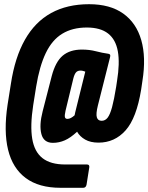

<svg xmlns="http://www.w3.org/2000/svg" viewBox="-20 -709 706 914"><path d="M268 185Q165 185 102.5 138.5Q40 92 18.5 4Q-3 -84 16 -210L32 -311Q51 -436 99 -520.5Q147 -605 223.5 -647Q300 -689 404 -689Q504 -689 566.5 -644.5Q629 -600 652.5 -518Q676 -436 658 -324L652 -283Q630 -147 578 -88.5Q526 -30 449 -30Q411 -30 385.5 -44.5Q360 -59 347 -82Q316 -53 288.5 -41Q261 -29 232 -29Q188 -29 177 -71Q166 -113 183 -179L226 -346Q244 -415 278.5 -444Q313 -473 370 -473Q406 -473 436.5 -465Q467 -457 496 -453Q502 -452 504 -448.5Q506 -445 504 -437L446 -207Q436 -167 441 -150.5Q446 -134 464 -134Q481 -134 492.5 -149Q504 -164 513.5 -199Q523 -234 533 -296L537 -323Q551 -408 541 -464.5Q531 -521 494.5 -549.5Q458 -578 393 -578Q325 -578 276.5 -548.5Q228 -519 198 -456.5Q168 -394 152 -296L138 -208Q123 -110 133.5 -48Q144 14 182.5 44Q221 74 290 74H394Q407 74 405 88L392 170Q389 185 376 185ZM301 -143Q309 -143 317.5 -147.5Q326 -152 335 -160Q336 -163 336.5 -166.5Q337 -170 338 -174L386 -368Q381 -370 375 -371.5Q369 -373 363 -373Q349 -373 341.5 -364Q334 -355 329 -335L292 -182Q287 -160 289 -151.5Q291 -143 301 -143Z"/></svg>

Font: Sofia Sans Extra Condensed Black
Style: Italic
Weight: 900
Italic angle: -9°
Version: Version 4.100